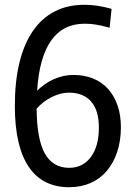

<svg xmlns="http://www.w3.org/2000/svg" viewBox="-20 -771 556 802"><path d="M269 11Q157 11 99.5 -75Q42 -161 42 -329Q42 -430 61 -508.5Q80 -587 117 -641Q154 -695 208 -723Q262 -751 332 -751Q359 -751 386.5 -747Q414 -743 446 -734L438 -655Q407 -664 382.5 -668Q358 -672 334 -672Q243 -672 193.5 -601.5Q144 -531 135 -392Q166 -423 205.5 -440.5Q245 -458 287 -458Q332 -458 369 -443Q406 -428 431.5 -399.5Q457 -371 471 -330.5Q485 -290 485 -240Q485 -183 469.5 -136.5Q454 -90 426 -57Q398 -24 358 -6.5Q318 11 269 11ZM268 -384Q233 -384 196 -365.5Q159 -347 133 -317Q134 -189 167.5 -129.5Q201 -70 269 -70Q326 -70 359.5 -115Q393 -160 393 -238Q393 -310 360.5 -347Q328 -384 268 -384Z"/></svg>

Font: Encode Sans Compressed
Style: Medium
Weight: 500
Designer: Pablo Impallari, Andres Torresi
Foundry: Pablo Impallari, Andres Torresi
Version: Version 1.000; ttfautohint (v1.00) -l 8 -r 50 -G 200 -x 14 -